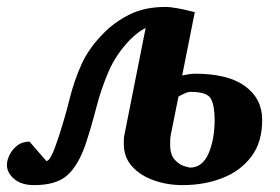

<svg xmlns="http://www.w3.org/2000/svg" viewBox="-79 -520 805 552"><path d="M19 12.2Q-17.6 12.2 -38.3 -5.6Q-59.1 -23.4 -59.1 -45.9Q-59.1 -59.1 -51.5 -74.7Q-43.9 -90.3 -29.5 -101.6Q-15.1 -112.8 5.9 -112.8L54.2 -57.1Q60.5 -57.1 67.1 -69.1Q73.7 -81.1 79.8 -98.1Q85.9 -115.2 90.8 -129.9Q108.4 -184.1 121.1 -235.6Q133.8 -287.1 155.3 -335Q176.8 -382.8 220.2 -425.8Q250 -456.5 293.5 -478.3Q336.9 -500 396 -500Q411.1 -500 430.9 -496.3Q450.7 -492.7 465.8 -488.8Q481 -484.9 481 -484.9L444.8 -303.2Q468.3 -308.1 481.9 -308.1Q576.7 -308.1 625.7 -272.2Q674.8 -236.3 674.8 -174.8Q674.8 -111.3 643.6 -69.8Q612.3 -28.3 560.3 -8.1Q508.3 12.2 445.8 12.2Q401.9 12.2 363.3 -1.5Q324.7 -15.1 300.8 -41.5Q276.9 -67.9 276.9 -106Q276.9 -112.8 277.1 -119.1Q277.3 -125.5 278.8 -132.8L339.8 -439.9Q328.1 -434.1 316.9 -425.3Q305.7 -416.5 294.9 -405.8Q254.4 -363.8 232.9 -313.7Q211.4 -263.7 197.8 -210.4Q184.1 -157.2 167 -105Q146 -44.4 114.5 -16.1Q83 12.2 19 12.2ZM466.8 -38.1Q502.9 -38.1 520.5 -78.6Q538.1 -119.1 538.1 -175.8Q538.1 -216.3 527.3 -236.1Q516.6 -255.9 469.2 -255.9Q461.4 -255.9 451.2 -251.2Q440.9 -246.6 434.1 -242.2L412.1 -132.8Q410.6 -125.5 410.4 -118.2Q410.2 -110.8 410.2 -104Q410.2 -74.7 423.6 -60.5Q437 -46.4 451.2 -42.2Q465.3 -38.1 466.8 -38.1Z"/></svg>

Font: Charis
Style: Bold Italic
Weight: 700
Italic angle: -11°
Designer: Walt Agee, Miriam Martin, Annie Olsen, Victor Gaultney, Lorna Priest, Alan Ward, Bob Hallissy, Martin Hosken, Sharon Cor
Foundry: SIL Global
Version: Version 7.000